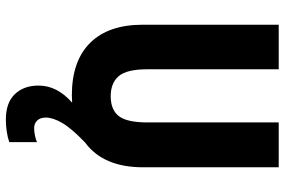

<svg xmlns="http://www.w3.org/2000/svg" viewBox="-182 -572 995 672"><g transform="rotate(90 316.0 -236.5)"><path d="M392 101Q392 121 402.5 131.5Q413 142 429 142Q441 142 455.5 139Q470 136 478 132V229Q461 235 440 238Q419 241 399 241Q340 241 310 209.5Q280 178 280 127Q280 93 295.5 63.5Q311 34 340 9Q327 10 314 10Q194 10 130.5 -54Q67 -118 67 -238V-714H223V-254Q223 -182 247 -154Q271 -126 317 -126Q365 -126 387 -154.5Q409 -183 409 -255V-714H566V-239Q566 -100 479 -36Q430 11 411 43.5Q392 76 392 101Z"/></g></svg>

Font: Noto Sans Gujarati UI Condensed ExtraBold
Style: Regular
Weight: 800
Width: 3
Designer: Jelle Bosma - Monotype Design Team, Universal Thirst
Foundry: Monotype Imaging Inc.
Version: Version 2.106; ttfautohint (v1.8.4.7-5d5b)